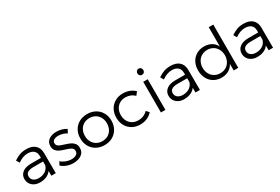

<svg xmlns="http://www.w3.org/2000/svg" viewBox="75 -1796 4157 2854"><g transform="rotate(-30 2153.0 -369.0)"><path d="M421.9 0V-82Q358.9 2.9 229 2.9Q175.8 2.9 135 -18.1Q94.2 -39.1 72 -75Q49.8 -110.8 49.8 -155.8Q49.8 -224.6 101.8 -265.4Q153.8 -306.2 247.1 -307.1H419.9V-339.8Q419.9 -398.9 384 -431.4Q348.1 -463.9 278.8 -463.9Q197.8 -463.9 111.8 -402.8L79.1 -458Q135.3 -495.1 182.6 -512Q230 -528.8 293.9 -528.8Q391.1 -528.8 443.6 -481Q496.1 -433.1 497.1 -348.1L498 0ZM420.9 -181.2V-245.1H256.8Q123 -245.1 123 -159.2Q123 -115.2 156 -88.6Q189 -62 244.1 -62Q311 -62 358.4 -93.5Q405.8 -125 420.9 -181.2Z M806.6 -463.9Q759.8 -463.9 731.2 -446.5Q702.6 -429.2 702.6 -393.1Q702.6 -368.2 718.8 -352.1Q734.9 -335.9 758.8 -326.4Q782.7 -316.9 824.7 -304.2Q879.9 -287.1 914.3 -271Q948.7 -254.9 972.7 -224.9Q996.6 -194.8 996.6 -146Q996.6 -72.8 941.2 -34.9Q885.7 2.9 803.7 2.9Q746.6 2.9 692.6 -16.6Q638.7 -36.1 601.6 -70.8L631.8 -127.9Q665 -97.2 712.4 -79.1Q759.8 -61 806.6 -61Q856.4 -61 887.9 -81.1Q919.4 -101.1 919.4 -140.1Q919.4 -178.2 888.4 -197Q857.4 -215.8 794.4 -233.9Q741.2 -250 708.5 -265.4Q675.8 -280.8 652.1 -309.8Q628.4 -338.9 628.4 -386.2Q628.4 -457 680.4 -493.4Q732.4 -529.8 811.5 -529.8Q857.4 -529.8 901.6 -516.8Q945.8 -503.9 979.5 -481.9L949.7 -421.9Q918.5 -441.9 880.6 -452.9Q842.8 -463.9 806.6 -463.9Z M1605.5 -264.2Q1605.5 -187 1571.3 -126Q1537.1 -64.9 1476.3 -31Q1415.5 2.9 1338.4 2.9Q1260.3 2.9 1199.7 -31Q1139.2 -64.9 1105.2 -125.5Q1071.3 -186 1071.3 -264.2Q1071.3 -341.3 1105.2 -401.6Q1139.2 -461.9 1199.7 -495.4Q1260.3 -528.8 1338.4 -528.8Q1415.5 -528.8 1476.3 -495.4Q1537.1 -461.9 1571.3 -401.4Q1605.5 -340.8 1605.5 -264.2ZM1149.4 -263.2Q1149.4 -205.1 1173.3 -160.2Q1197.3 -115.2 1240.2 -90.1Q1283.2 -64.9 1338.4 -64.9Q1393.6 -64.9 1436.5 -90.1Q1479.5 -115.2 1503.4 -160.2Q1527.3 -205.1 1527.3 -263.2Q1527.3 -320.3 1503.4 -365.2Q1479.5 -410.2 1435.8 -435.1Q1392.1 -460 1338.4 -460Q1283.2 -460 1240.2 -435.1Q1197.3 -410.2 1173.3 -365Q1149.4 -319.8 1149.4 -263.2Z M1953.1 -459Q1898.9 -459 1856.4 -434.1Q1814 -409.2 1790 -364.5Q1766.1 -319.8 1766.1 -263.2Q1766.1 -205.1 1790 -160.6Q1814 -116.2 1856.4 -91.1Q1898.9 -65.9 1953.1 -65.9Q2004.9 -65.9 2046.4 -83.5Q2087.9 -101.1 2116.2 -133.8L2161.1 -87.9Q2125 -44.9 2071 -21Q2017.1 2.9 1950.2 2.9Q1874 2.9 1814.9 -30.5Q1755.9 -64 1722.4 -124.5Q1689 -185.1 1689 -263.2Q1689 -340.3 1722.4 -400.6Q1755.9 -460.9 1815.4 -494.9Q1875 -528.8 1950.2 -528.8Q2013.2 -528.8 2064.7 -508.3Q2116.2 -487.8 2152.8 -451.2L2109.9 -397Q2045.9 -459 1953.1 -459Z M2289.6 0ZM2302.7 -525.9H2379.4V0H2302.7ZM2391.6 -676.8Q2391.6 -653.8 2377 -638.9Q2362.3 -624 2340.3 -624Q2318.4 -624 2304 -638.9Q2289.6 -653.8 2289.6 -676.8Q2289.6 -699.7 2304 -715.3Q2318.4 -731 2340.3 -731Q2362.3 -731 2377 -715.6Q2391.6 -700.2 2391.6 -676.8Z M2896 0V-82Q2833 2.9 2703.1 2.9Q2649.9 2.9 2609.1 -18.1Q2568.4 -39.1 2546.1 -75Q2523.9 -110.8 2523.9 -155.8Q2523.9 -224.6 2575.9 -265.4Q2627.9 -306.2 2721.2 -307.1H2894V-339.8Q2894 -398.9 2858.2 -431.4Q2822.3 -463.9 2752.9 -463.9Q2671.9 -463.9 2585.9 -402.8L2553.2 -458Q2609.4 -495.1 2656.7 -512Q2704.1 -528.8 2768.1 -528.8Q2865.2 -528.8 2917.7 -481Q2970.2 -433.1 2971.2 -348.1L2972.2 0ZM2895 -181.2V-245.1H2731Q2597.2 -245.1 2597.2 -159.2Q2597.2 -115.2 2630.1 -88.6Q2663.1 -62 2718.3 -62Q2785.2 -62 2832.5 -93.5Q2879.9 -125 2895 -181.2Z M3629.9 -742.2V0H3551.8V-112.8Q3522 -56.6 3469.5 -26.4Q3417 3.9 3346.7 3.9Q3272.5 3.9 3214.6 -30Q3156.7 -64 3124.8 -125Q3092.8 -186 3092.8 -264.2Q3092.8 -342.3 3124.8 -402.6Q3156.7 -462.9 3214.4 -496.3Q3272 -529.8 3345.7 -529.8Q3415.5 -529.8 3469.2 -499.5Q3522.9 -469.2 3551.8 -412.1V-742.2ZM3551.8 -262.2Q3551.8 -319.3 3527.3 -365.2Q3502.9 -411.1 3460 -436.5Q3417 -461.9 3361.8 -461.9Q3306.6 -461.9 3263.2 -436.5Q3219.7 -411.1 3195.3 -365Q3170.9 -318.8 3170.9 -262.2Q3170.9 -205.1 3195.3 -159.4Q3219.7 -113.8 3263.2 -88.4Q3306.6 -63 3361.8 -63Q3417 -63 3460 -88.4Q3502.9 -113.8 3527.3 -159.4Q3551.8 -205.1 3551.8 -262.2Z M4151.4 0V-82Q4088.4 2.9 3958.5 2.9Q3905.3 2.9 3864.5 -18.1Q3823.7 -39.1 3801.5 -75Q3779.3 -110.8 3779.3 -155.8Q3779.3 -224.6 3831.3 -265.4Q3883.3 -306.2 3976.6 -307.1H4149.4V-339.8Q4149.4 -398.9 4113.5 -431.4Q4077.6 -463.9 4008.3 -463.9Q3927.2 -463.9 3841.3 -402.8L3808.6 -458Q3864.7 -495.1 3912.1 -512Q3959.5 -528.8 4023.4 -528.8Q4120.6 -528.8 4173.1 -481Q4225.6 -433.1 4226.6 -348.1L4227.5 0ZM4150.4 -181.2V-245.1H3986.3Q3852.5 -245.1 3852.5 -159.2Q3852.5 -115.2 3885.5 -88.6Q3918.5 -62 3973.6 -62Q4040.5 -62 4087.9 -93.5Q4135.3 -125 4150.4 -181.2Z"/></g></svg>

Font: Argentum Sans Light
Style: Regular
Weight: 300
Designer: Julieta Ulanovsky (Modified by Cristiano Sobral)
Foundry: Julieta Ulanovsky
Version: Version 1.000; ttfautohint (v1.5.65-e2d9)